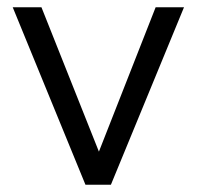

<svg xmlns="http://www.w3.org/2000/svg" viewBox="-20 -508 541 528"><path d="M215 0 15 -488H94L252 -91L408 -488H486L285 0Z"/></svg>

Font: Red Hat Text VF
Style: Regular
Weight: 300
Designer: Pentagram, MCKL
Foundry: Pentagram, MCKL
Version: Version 1.023